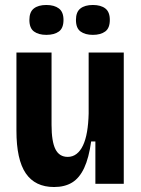

<svg xmlns="http://www.w3.org/2000/svg" viewBox="-20 -738 568 771"><path d="M197 13Q121 13 83.5 -42Q46 -97 46 -213V-527H187V-237Q187 -170 202.5 -139Q218 -108 252 -108Q272 -108 287.5 -120Q303 -132 313.5 -154.5Q324 -177 329.5 -209Q335 -241 336 -282V-527H477V-224V0H363V-170H346Q337 -104 318 -63.5Q299 -23 269.5 -5Q240 13 197 13ZM353 -598Q322 -598 303.5 -611.5Q285 -625 285 -658Q285 -690 303 -704Q321 -718 353 -718Q385 -718 403 -704Q421 -690 421 -658Q421 -625 402.5 -611.5Q384 -598 353 -598ZM166 -598Q135 -598 116.5 -611.5Q98 -625 98 -658Q98 -690 116 -704Q134 -718 166 -718Q198 -718 216.5 -704Q235 -690 235 -658Q235 -625 216.5 -611.5Q198 -598 166 -598Z"/></svg>

Font: Bricolage Grotesque 36pt SemiCondensed
Style: Bold
Weight: 700
Width: 4
Designer: Mathieu Triay
Foundry: Atelier Triay
Version: Version 1.001;gftools[0.9.33.dev8+g029e19f]